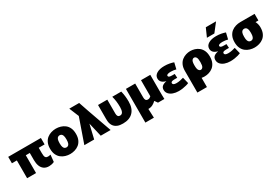

<svg xmlns="http://www.w3.org/2000/svg" viewBox="87 -2069 5171 3571"><g transform="rotate(-30 2673.0 -283.0)"><path d="M298 0H106V-382H0V-520H702V-382H576V-267Q576 -234 580 -208.5Q584 -183 599 -168.5Q614 -154 646 -154Q669 -154 702 -163L687 -14Q659 0 628.5 6Q598 12 575 12Q509 12 466.5 -18.5Q424 -49 404 -103Q384 -157 384 -227V-382H298Z M1028 12Q978 12 928.5 -2.5Q879 -17 838.5 -48.5Q798 -80 773.5 -132.5Q749 -185 749 -260Q749 -335 773.5 -387.5Q798 -440 838.5 -471.5Q879 -503 928.5 -517.5Q978 -532 1028 -532Q1078 -532 1127.5 -517.5Q1177 -503 1217.5 -471.5Q1258 -440 1282 -387.5Q1306 -335 1306 -260Q1306 -185 1282 -132.5Q1258 -80 1217.5 -48.5Q1177 -17 1127.5 -2.5Q1078 12 1028 12ZM1028 -130Q1045 -130 1062 -139Q1079 -148 1090 -176Q1101 -204 1101 -260Q1101 -316 1090 -344Q1079 -372 1062 -381Q1045 -390 1028 -390Q1011 -390 993.5 -381Q976 -372 965 -344Q954 -316 954 -260Q954 -204 965 -176Q976 -148 993.5 -139Q1011 -130 1028 -130Z M1687 0 1617 -300 1546 0H1335L1517 -522L1432 -728H1644L1715 -520L1899 0Z M2162 12Q2092 12 2048 -5.5Q2004 -23 1979.5 -51Q1955 -79 1944 -111Q1933 -143 1931 -172Q1929 -201 1929 -220V-520H2128V-220Q2128 -184 2141.5 -164Q2155 -144 2188 -144Q2229 -144 2247 -181.5Q2265 -219 2265 -280Q2265 -350 2258 -405Q2251 -460 2235 -520H2428Q2441 -466 2448 -410.5Q2455 -355 2455 -290Q2455 -145 2379 -66.5Q2303 12 2162 12Z M2528 204V-520H2727V-220Q2727 -184 2740.5 -164Q2754 -144 2787 -144Q2809 -144 2824 -153Q2839 -162 2852 -174V-520H3051V-183Q3051 -131 3051.5 -85Q3052 -39 3054 0H2917L2874 -61H2869Q2845 -35 2803 -11.5Q2761 12 2707 12Q2705 12 2703 12L2711 204Z M3361 8Q3294 8 3240.5 -11.5Q3187 -31 3156 -67Q3125 -103 3125 -151Q3125 -202 3158 -229.5Q3191 -257 3249 -267V-269Q3131 -300 3131 -392Q3131 -457 3193.5 -494.5Q3256 -532 3358 -532Q3415 -532 3468 -522Q3521 -512 3554 -499L3522 -365Q3499 -372 3468 -376Q3437 -380 3409 -380Q3366 -380 3342 -371Q3318 -362 3318 -344Q3318 -326 3333.5 -318Q3349 -310 3369.5 -308.5Q3390 -307 3404 -307H3453L3458 -222H3398Q3382 -222 3364 -219.5Q3346 -217 3333 -209Q3320 -201 3320 -184Q3320 -142 3400 -142Q3439 -142 3481.5 -151Q3524 -160 3551 -169L3584 -35Q3564 -25 3528 -15Q3492 -5 3448 1.5Q3404 8 3361 8Z M3645 204V-260Q3645 -335 3669 -387.5Q3693 -440 3733 -471.5Q3773 -503 3820.5 -517.5Q3868 -532 3914 -532Q3961 -532 4008 -517.5Q4055 -503 4094.5 -471.5Q4134 -440 4158 -387.5Q4182 -335 4182 -260Q4182 -185 4158 -132.5Q4134 -80 4094.5 -48.5Q4055 -17 4008 -2.5Q3961 12 3914 12Q3881 12 3850 6V204ZM3914 -130Q3940 -130 3958.5 -157Q3977 -184 3977 -260Q3977 -337 3958.5 -363.5Q3940 -390 3914 -390Q3888 -390 3869 -363.5Q3850 -337 3850 -260Q3850 -184 3869 -157Q3888 -130 3914 -130Z M4472 8Q4405 8 4351.5 -11.5Q4298 -31 4267 -67Q4236 -103 4236 -151Q4236 -202 4269 -229.5Q4302 -257 4360 -267V-269Q4242 -300 4242 -392Q4242 -457 4304.5 -494.5Q4367 -532 4469 -532Q4526 -532 4579 -522Q4632 -512 4665 -499L4633 -365Q4610 -372 4579 -376Q4548 -380 4520 -380Q4477 -380 4453 -371Q4429 -362 4429 -344Q4429 -326 4444.5 -318Q4460 -310 4480.5 -308.5Q4501 -307 4515 -307H4564L4569 -222H4509Q4493 -222 4475 -219.5Q4457 -217 4444 -209Q4431 -201 4431 -184Q4431 -142 4511 -142Q4550 -142 4592.5 -151Q4635 -160 4662 -169L4695 -35Q4675 -25 4639 -15Q4603 -5 4559 1.5Q4515 8 4472 8ZM4308 -590 4388 -770H4608L4468 -590Z M4990 12Q4940 12 4890.5 -2.5Q4841 -17 4800.5 -48.5Q4760 -80 4735.5 -132.5Q4711 -185 4711 -260Q4711 -335 4735.5 -387.5Q4760 -440 4800.5 -471.5Q4841 -503 4890.5 -517.5Q4940 -532 4990 -532H4991H5298V-390H5237Q5251 -364 5259.5 -331.5Q5268 -299 5268 -260Q5268 -185 5244 -132.5Q5220 -80 5179.5 -48.5Q5139 -17 5089.5 -2.5Q5040 12 4990 12ZM4990 -130Q5007 -130 5024 -139Q5041 -148 5052 -176Q5063 -204 5063 -260Q5063 -316 5052 -344Q5041 -372 5024 -381Q5007 -390 4990 -390Q4973 -390 4955.5 -381Q4938 -372 4927 -344Q4916 -316 4916 -260Q4916 -204 4927 -176Q4938 -148 4955.5 -139Q4973 -130 4990 -130Z"/></g></svg>

Font: Murecho Black
Style: Regular
Weight: 900
Designer: Neil Summerour
Foundry: Positype
Version: Version 1.010; ttfautohint (v1.8.3)